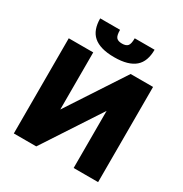

<svg xmlns="http://www.w3.org/2000/svg" viewBox="-204 -1066 1168 1223"><g transform="rotate(30 380.0 -455.0)"><path d="M70 0V-700H250V-280L525 -700H690V0H510V-420L235 0ZM380 -740Q327 -740 289 -751Q251 -762 227 -783Q203 -804 191.5 -836Q180 -868 180 -910H326Q326 -868 338.5 -854Q351 -840 380 -840Q409 -840 421.5 -854Q434 -868 434 -910H580Q580 -868 568.5 -836Q557 -804 533 -783Q509 -762 471 -751Q433 -740 380 -740Z"/></g></svg>

Font: Golos Text VF
Style: Regular
Weight: 400
Designer: A.Korolkova, Vitaly Kuzmin
Foundry: ParaType Ltd
Version: Version 2.003